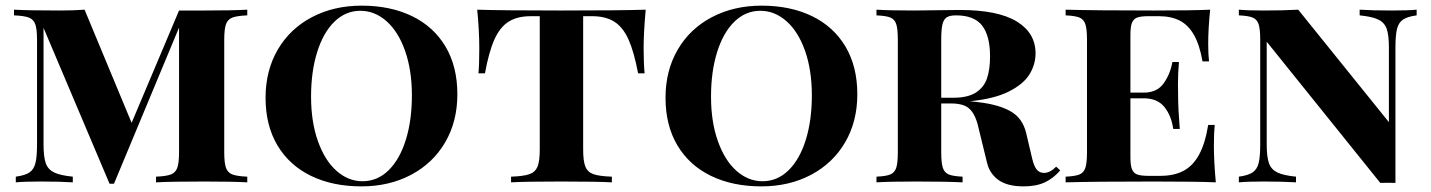

<svg xmlns="http://www.w3.org/2000/svg" viewBox="-20 -642 5038 676"><path d="M769.5 -502V-106Q769.5 -68.4 775.6 -51.3Q781.7 -34.2 798.1 -27.8Q814.5 -21.5 850.6 -20V0Q797.4 -2.9 699.7 -2.9Q584.5 -2.9 529.3 0V-20Q565.4 -21.5 581.8 -27.8Q598.1 -34.2 604.2 -51.3Q610.4 -68.4 610.4 -106V-544.9L381.3 4.9H365.7L133.3 -543.9V-133.8Q133.3 -89.4 141.1 -67.4Q148.9 -45.4 170.4 -34.9Q191.9 -24.4 236.3 -20V0Q192.4 -2.9 122.6 -2.9Q66.4 -2.9 35.6 0V-20Q68.4 -24.4 83.7 -34.9Q99.1 -45.4 104.7 -67.4Q110.4 -89.4 110.4 -133.8V-502Q110.4 -539.6 104.2 -556.6Q98.1 -573.7 81.8 -580.1Q65.4 -586.4 29.3 -587.9V-607.9Q83 -605 188.5 -605Q240.7 -605 277.8 -607.9L443.4 -209.5L610.4 -605H699.7Q796.9 -605 850.6 -607.9V-587.9Q814.5 -586.4 798.1 -580.1Q781.7 -573.7 775.6 -556.6Q769.5 -539.6 769.5 -502Z M1590.3 -310.1Q1590.3 -214.4 1547.4 -140.9Q1504.4 -67.4 1427.5 -26.6Q1350.6 14.2 1252.4 14.2Q1151.4 14.2 1075.2 -22.7Q999 -59.6 957 -129.9Q915 -200.2 915 -297.9Q915 -393.6 958 -467.3Q1001 -541 1078.1 -581.5Q1155.3 -622.1 1253.4 -622.1Q1354.5 -622.1 1430.7 -585.2Q1506.8 -548.3 1548.6 -478Q1590.3 -407.7 1590.3 -310.1ZM1075.2 -301.8Q1075.2 -212.9 1099.4 -145Q1123.5 -77.1 1164.8 -40.5Q1206.1 -3.9 1256.3 -3.9Q1308.6 -3.9 1347.9 -42.2Q1387.2 -80.6 1408.7 -149.2Q1430.2 -217.8 1430.2 -306.2Q1430.2 -395 1406.2 -462.9Q1382.3 -530.8 1340.8 -567.4Q1299.3 -604 1249 -604Q1196.8 -604 1157.5 -565.7Q1118.2 -527.3 1096.7 -458.7Q1075.2 -390.1 1075.2 -301.8Z M2246.1 -472.2Q2246.1 -420.4 2249.5 -383.8H2226.6Q2212.4 -459.5 2192.9 -502.9Q2173.3 -546.4 2142.8 -565.7Q2112.3 -585 2064.5 -585H2033.2V-116.2Q2033.2 -74.7 2041 -55.4Q2048.8 -36.1 2069.3 -28.8Q2089.8 -21.5 2134.3 -20V0Q2080.1 -2.9 1954.1 -2.9Q1827.6 -2.9 1779.3 0V-20Q1823.7 -21.5 1844.2 -28.8Q1864.7 -36.1 1872.6 -55.4Q1880.4 -74.7 1880.4 -116.2V-585H1849.1Q1801.3 -585 1770.8 -565.7Q1740.2 -546.4 1720.7 -502.9Q1701.2 -459.5 1687.5 -383.8H1664.6Q1667.5 -415.5 1667.5 -472.2Q1667.5 -534.2 1660.2 -607.9Q1747.1 -605 1954.1 -605Q2165 -605 2253.4 -607.9Q2246.1 -526.9 2246.1 -472.2Z M2998.5 -310.1Q2998.5 -214.4 2955.6 -140.9Q2912.6 -67.4 2835.7 -26.6Q2758.8 14.2 2660.6 14.2Q2559.6 14.2 2483.4 -22.7Q2407.2 -59.6 2365.2 -129.9Q2323.2 -200.2 2323.2 -297.9Q2323.2 -393.6 2366.2 -467.3Q2409.2 -541 2486.3 -581.5Q2563.5 -622.1 2661.6 -622.1Q2762.7 -622.1 2838.9 -585.2Q2915 -548.3 2956.8 -478Q2998.5 -407.7 2998.5 -310.1ZM2483.4 -301.8Q2483.4 -212.9 2507.6 -145Q2531.7 -77.1 2573 -40.5Q2614.3 -3.9 2664.6 -3.9Q2716.8 -3.9 2756.1 -42.2Q2795.4 -80.6 2816.9 -149.2Q2838.4 -217.8 2838.4 -306.2Q2838.4 -395 2814.5 -462.9Q2790.5 -530.8 2749 -567.4Q2707.5 -604 2657.2 -604Q2605 -604 2565.7 -565.7Q2526.4 -527.3 2504.9 -458.7Q2483.4 -390.1 2483.4 -301.8Z M3584 14.2Q3526.9 14.2 3495.8 -8.1Q3464.8 -30.3 3455.6 -67.4L3426.8 -185.1Q3418.9 -223.1 3406.2 -243.2Q3393.6 -263.2 3375 -270.5Q3356.4 -277.8 3327.1 -277.8H3293.9V-106Q3293.9 -68.4 3299.6 -51.3Q3305.2 -34.2 3320.3 -27.8Q3335.4 -21.5 3369.1 -20V0Q3311 -2.9 3206.1 -2.9Q3111.3 -2.9 3065.9 0V-20Q3099.6 -21.5 3114.7 -27.8Q3129.9 -34.2 3135.5 -51.3Q3141.1 -68.4 3141.1 -106V-502Q3141.1 -540 3135.5 -557.1Q3129.9 -574.2 3114.7 -580.3Q3099.6 -586.4 3065.9 -587.9V-607.9Q3111.3 -605 3199.7 -605Q3218.8 -605 3314 -606.4L3358.9 -606.9Q3493.7 -606.9 3559.8 -566.4Q3626 -525.9 3626 -454.1Q3626 -415 3604.7 -380.4Q3583.5 -345.7 3532 -319.8Q3480.5 -293.9 3395.5 -285.6Q3413.6 -283.7 3424.8 -282.2Q3496.6 -273.9 3538.3 -250Q3580.1 -226.1 3592.8 -174.3L3613.8 -85Q3620.6 -56.2 3630.4 -44.7Q3640.1 -33.2 3655.8 -33.2Q3676.8 -33.2 3698.7 -55.2L3712.9 -42Q3689 -14.2 3658.7 0Q3628.4 14.2 3584 14.2ZM3293.9 -502V-297.9H3336.9Q3387.7 -297.9 3416.3 -316.4Q3444.8 -335 3455.3 -366.7Q3465.8 -398.4 3465.8 -443.4Q3465.8 -515.6 3438 -551.8Q3410.2 -587.9 3345.7 -587.9Q3323.7 -587.9 3313 -580.8Q3302.2 -573.7 3298.1 -555.7Q3293.9 -537.6 3293.9 -502Z M4260.7 0Q4195.8 -2.9 4042 -2.9Q3835.9 -2.9 3731.9 0V-20Q3765.6 -21.5 3780.8 -27.8Q3795.9 -34.2 3801.5 -51.3Q3807.1 -68.4 3807.1 -106V-502Q3807.1 -539.6 3801.5 -556.6Q3795.9 -573.7 3780.8 -580.1Q3765.6 -586.4 3731.9 -587.9V-607.9Q3835.9 -605 4042 -605Q4182.1 -605 4240.7 -607.9Q4233.9 -541 4233.9 -487.8Q4233.9 -448.7 4236.8 -425.8H4213.9Q4203.6 -484.4 4183.6 -519.3Q4163.6 -554.2 4133.3 -569.6Q4103 -585 4060.1 -585H4022.9Q3997.1 -585 3984.1 -580.3Q3971.2 -575.7 3965.6 -562Q3960 -548.3 3960 -520V-315.9H4006.8Q4053.7 -315.9 4076.9 -348.4Q4100.1 -380.9 4107.9 -423.8H4130.9Q4127.4 -384.8 4127.4 -346.2L4127.9 -306.2Q4127.9 -261.2 4133.8 -188H4110.8Q4104 -235.4 4079.3 -265.6Q4054.7 -295.9 4006.8 -295.9H3960V-87.9Q3960 -59.6 3965.6 -45.9Q3971.2 -32.2 3984.1 -27.6Q3997.1 -22.9 4022.9 -22.9H4065.9Q4113.3 -22.9 4146.5 -40.3Q4179.7 -57.6 4201.4 -96.9Q4223.1 -136.2 4233.9 -202.1H4256.8Q4253.9 -174.3 4253.9 -129.9Q4253.9 -72.3 4260.7 0Z M4893.1 -474.1V2Q4884.3 1.5 4866.7 1.5Q4848.6 1.5 4839.8 2L4439.9 -495.1V-133.8Q4439.9 -89.4 4447.8 -67.4Q4455.6 -45.4 4477.1 -34.9Q4498.5 -24.4 4543 -20V0Q4499 -2.9 4428.7 -2.9Q4373.5 -2.9 4341.8 0V-20Q4374.5 -24.4 4390.1 -34.9Q4405.8 -45.4 4411.4 -67.4Q4417 -89.4 4417 -133.8V-502Q4417 -539.6 4411.4 -556.6Q4405.8 -573.7 4390.6 -580.1Q4375.5 -586.4 4341.8 -587.9V-607.9Q4373.5 -605 4428.7 -605Q4500 -605 4550.8 -607.9L4870.1 -211.9V-474.1Q4870.1 -518.6 4862.3 -540.5Q4854.5 -562.5 4833 -573Q4811.5 -583.5 4767.1 -587.9V-607.9Q4811 -605 4880.9 -605Q4937 -605 4967.8 -607.9V-587.9Q4935.1 -583.5 4919.7 -573Q4904.3 -562.5 4898.7 -540.5Q4893.1 -518.6 4893.1 -474.1Z"/></svg>

Font: TypoPRO Playfair Display SC
Style: Bold
Weight: 700
Designer: Claus Eggers Sørensen
Foundry: Claus Eggers Sørensen
Version: Version 1.004;PS 001.004;hotconv 1.0.70;makeotf.lib2.5.58329